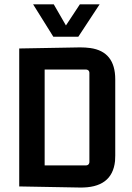

<svg xmlns="http://www.w3.org/2000/svg" viewBox="-20 -838 595 863"><path d="M368.2 -525.4Q380.9 -523.4 381.8 -511.7V-108.4Q379.9 -95.7 368.2 -94.7H180.7V-525.4ZM66.4 0 337.9 4.9Q484.4 7.8 497.1 -114.3Q498 -126 498 -138.7V-481.4Q498 -606.4 385.7 -622.1Q364.3 -625 339.8 -625L66.4 -620.1ZM219.7 -672.9H332L427.7 -818.4H338.9L276.4 -723.6L221.7 -818.4H128.9Z"/></svg>

Font: Gemunu Libre
Style: Bold
Weight: 700
Designer: Pushpananda Ekanayake, Sol Matas, Kosala Senevirathne
Foundry: Mooniak
Version: Version 1.001